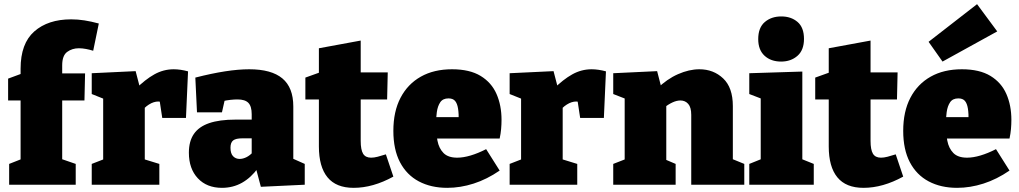

<svg xmlns="http://www.w3.org/2000/svg" viewBox="-20 -888 4900 923"><path d="M24 0V-100L95 -128L79 -109V-424L95 -405H19V-510L100 -540L79 -513V-558Q79 -679 145 -737Q211 -795 322 -795Q354 -795 386 -790Q418 -785 455 -775L428 -644Q412 -649 394 -652.5Q376 -656 359 -656Q327 -656 303 -638.5Q279 -621 279 -574V-513L255 -535H389L386 -405H262L279 -424V-110L263 -128L344 -100V0Z M421 0V-100L493 -128L476 -100V-437L496 -406L421 -436V-536L632 -546L656 -454L631 -459Q678 -506 722 -530.5Q766 -555 815 -555Q847 -555 884 -545L874 -321H760L743 -433L760 -396Q756 -398 751 -399Q746 -400 741 -400Q719 -400 696 -385.5Q673 -371 661 -351L676 -402V-100L655 -128L746 -100V0Z M1390 -97 1364 -136 1445 -100V0L1234 10L1209 -84L1221 -81Q1187 -34 1143.5 -9.5Q1100 15 1047 15Q974 15 931 -31Q888 -77 888 -154Q888 -209 912 -244Q936 -279 985.5 -296Q1035 -313 1112 -313H1200L1190 -303V-339Q1190 -377 1174 -393.5Q1158 -410 1122 -410Q1107 -410 1088 -408Q1069 -406 1048 -401L1063 -419L1047 -348H927L919 -515Q997 -535 1061.5 -545Q1126 -555 1178 -555Q1285 -555 1337.5 -511Q1390 -467 1390 -376ZM1088 -178Q1088 -150 1100.5 -137Q1113 -124 1132 -124Q1148 -124 1165 -132.5Q1182 -141 1196 -157L1190 -135V-234L1201 -223H1145Q1114 -223 1101 -213Q1088 -203 1088 -178Z M1680 15Q1596 15 1554.5 -35.5Q1513 -86 1513 -184V-434L1537 -410H1448V-515L1540 -548L1513 -515V-656L1714 -693V-515L1695 -540H1844L1841 -410H1695L1714 -434V-211Q1714 -168 1725.5 -149Q1737 -130 1764 -130Q1778 -130 1795.5 -134.5Q1813 -139 1835 -146L1871 -39Q1773 15 1680 15Z M2130 15Q2052 15 1993.5 -16Q1935 -47 1903 -108Q1871 -169 1871 -259Q1871 -352 1905.5 -418Q1940 -484 2003 -519.5Q2066 -555 2153 -555Q2238 -555 2290.5 -523Q2343 -491 2367 -436Q2391 -381 2391 -312Q2391 -290 2389 -267.5Q2387 -245 2382 -222H2036V-325H2216L2185 -303Q2186 -341 2182 -366Q2178 -391 2167.5 -403Q2157 -415 2136 -415Q2109 -415 2096.5 -396.5Q2084 -378 2080 -349.5Q2076 -321 2076 -290Q2076 -248 2083 -211.5Q2090 -175 2112 -152.5Q2134 -130 2178 -130Q2207 -130 2242.5 -140.5Q2278 -151 2317 -171L2382 -68Q2321 -26 2257 -5.5Q2193 15 2130 15Z M2430 0V-100L2502 -128L2485 -100V-437L2505 -406L2430 -436V-536L2641 -546L2665 -454L2640 -459Q2687 -506 2731 -530.5Q2775 -555 2824 -555Q2856 -555 2893 -545L2883 -321H2769L2752 -433L2769 -396Q2765 -398 2760 -399Q2755 -400 2750 -400Q2728 -400 2705 -385.5Q2682 -371 2670 -351L2685 -402V-100L2664 -128L2755 -100V0Z M2928 0V-100L3005 -130L2983 -103V-436L3005 -406L2928 -436V-536L3139 -546L3163 -453L3138 -461Q3186 -508 3239.5 -531.5Q3293 -555 3342 -555Q3410 -555 3456.5 -511Q3503 -467 3503 -378V-103L3487 -129L3558 -100V0H3303V-336Q3303 -372 3288.5 -388.5Q3274 -405 3251 -405Q3233 -405 3212.5 -395.5Q3192 -386 3171 -369L3183 -395V-99L3167 -126L3228 -100V0Z M3837 -112 3825 -127 3892 -100V0H3582V-100L3649 -127L3637 -112V-421L3647 -411L3582 -436V-536L3837 -544ZM3735 -592Q3686 -592 3655.5 -620Q3625 -648 3625 -700Q3625 -755 3656.5 -782Q3688 -809 3736 -809Q3783 -809 3814 -782.5Q3845 -756 3845 -701Q3845 -647 3813.5 -619.5Q3782 -592 3735 -592Z M4131 15Q4047 15 4005.5 -35.5Q3964 -86 3964 -184V-434L3988 -410H3899V-515L3991 -548L3964 -515V-656L4165 -693V-515L4146 -540H4295L4292 -410H4146L4165 -434V-211Q4165 -168 4176.5 -149Q4188 -130 4215 -130Q4229 -130 4246.5 -134.5Q4264 -139 4286 -146L4322 -39Q4224 15 4131 15Z M4581 15Q4503 15 4444.5 -16Q4386 -47 4354 -108Q4322 -169 4322 -259Q4322 -352 4356.5 -418Q4391 -484 4454 -519.5Q4517 -555 4604 -555Q4689 -555 4741.5 -523Q4794 -491 4818 -436Q4842 -381 4842 -312Q4842 -290 4840 -267.5Q4838 -245 4833 -222H4487V-325H4667L4636 -303Q4637 -341 4633 -366Q4629 -391 4618.5 -403Q4608 -415 4587 -415Q4560 -415 4547.5 -396.5Q4535 -378 4531 -349.5Q4527 -321 4527 -290Q4527 -248 4534 -211.5Q4541 -175 4563 -152.5Q4585 -130 4629 -130Q4658 -130 4693.5 -140.5Q4729 -151 4768 -171L4833 -68Q4772 -26 4708 -5.5Q4644 15 4581 15ZM4511 -592 4444 -687 4677 -868 4774 -737Z"/></svg>

Font: Bitter Thin Black
Style: Regular
Weight: 900
Version: Version 3.020